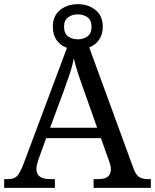

<svg xmlns="http://www.w3.org/2000/svg" viewBox="-20 -903 745 923"><path d="M0 0V-42H19Q48 -42 62.5 -57Q77 -72 95 -120L302 -673Q271 -684 252.5 -709.5Q234 -735 234 -774Q234 -827 269 -855Q304 -883 354 -883Q404 -883 439 -855Q474 -827 474 -774Q474 -737 456 -711.5Q438 -686 409 -675L621 -95Q632 -64 647.5 -53Q663 -42 692 -42H705V0H430V-42H453Q483 -42 498 -53.5Q513 -65 513 -90Q513 -98 511 -107Q509 -116 505 -127L465 -239H202L164 -134Q160 -122 157.5 -110.5Q155 -99 155 -91Q155 -66 171.5 -54Q188 -42 221 -42H244V0ZM221 -289H447L385 -464Q369 -508 356 -547Q343 -586 335 -622Q328 -586 317 -553Q306 -520 289 -473ZM354 -714Q381 -714 400.5 -728Q420 -742 420 -774Q420 -806 400.5 -820Q381 -834 354 -834Q327 -834 307.5 -820Q288 -806 288 -774Q288 -742 307.5 -728Q327 -714 354 -714Z"/></svg>

Font: Noto Serif Vithkuqi
Style: Regular
Weight: 400
Version: Version 1.005